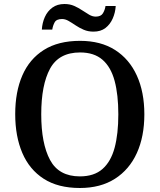

<svg xmlns="http://www.w3.org/2000/svg" viewBox="-20 -929 797 959"><path d="M379 10Q270 10 198.5 -36Q127 -82 91.5 -165Q56 -248 56 -359Q56 -470 91.5 -552Q127 -634 199 -679.5Q271 -725 380 -725Q483 -725 554.5 -679.5Q626 -634 663.5 -551.5Q701 -469 701 -358Q701 -247 663.5 -164.5Q626 -82 554 -36Q482 10 379 10ZM379 -48Q450 -48 492 -85Q534 -122 552.5 -191Q571 -260 571 -358Q571 -456 552.5 -525Q534 -594 492 -630.5Q450 -667 380 -667Q274 -667 230 -586Q186 -505 186 -358Q186 -212 230 -130Q274 -48 379 -48ZM447 -771Q420 -771 398 -780.5Q376 -790 357.5 -802.5Q339 -815 322.5 -824.5Q306 -834 290 -834Q262 -834 253 -817.5Q244 -801 241 -781H189Q191 -815 204 -844Q217 -873 241.5 -891Q266 -909 302 -909Q329 -909 350.5 -899.5Q372 -890 390.5 -877.5Q409 -865 425.5 -855.5Q442 -846 458 -846Q484 -846 494 -862.5Q504 -879 507 -899H558Q556 -866 543 -836.5Q530 -807 506.5 -789Q483 -771 447 -771Z"/></svg>

Font: Noto Rashi Hebrew Medium
Style: Regular
Weight: 500
Version: Version 1.006